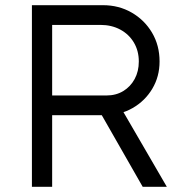

<svg xmlns="http://www.w3.org/2000/svg" viewBox="-20 -720 700 740"><path d="M103 0V-700H377Q438 -700 487.5 -671.5Q537 -643 566 -594Q595 -545 595 -483Q595 -425 567 -378Q539 -331 491 -303.5Q443 -276 383 -276H181V0ZM530 0 354 -308 429 -334 623 0ZM181 -352H390Q427 -352 455 -369Q483 -386 499 -415.5Q515 -445 515 -483Q515 -524 496 -556Q477 -588 443.5 -606Q410 -624 367 -624H181Z"/></svg>

Font: Mach Light
Style: Regular
Weight: 300
Version: Version 1.002